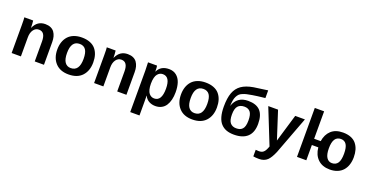

<svg xmlns="http://www.w3.org/2000/svg" viewBox="-33 -1599 5148 2673"><g transform="rotate(20 2540.5 -262.5)"><path d="M548.8 0H412.1V-295.9Q412.1 -436 317.9 -436Q268.1 -436 237.5 -393.8Q207 -351.6 207 -283.2V0H69.8V-410.2Q69.8 -506.3 65.9 -527.8H196.8Q203.1 -478.5 203.1 -422.9H205.1Q232.4 -482.9 274.4 -511Q316.4 -539.1 375 -539.1Q421.4 -539.1 455.6 -523.7Q489.7 -508.3 509.8 -480Q529.8 -451.7 539.3 -415.8Q548.8 -379.9 548.8 -335Z M1182.6 -265.1Q1182.6 -140.1 1113.5 -65.2Q1044.4 9.8 914.1 9.8Q788.1 9.8 719 -65.2Q649.9 -140.1 649.9 -265.1Q649.9 -324.7 666.5 -374.3Q683.1 -423.8 715.6 -460.4Q748 -497.1 799.6 -517.6Q851.1 -538.1 917 -538.1Q986.3 -538.1 1038.1 -517.8Q1089.8 -497.6 1121.1 -460.4Q1152.3 -423.3 1167.5 -374.5Q1182.6 -325.7 1182.6 -265.1ZM1039.1 -265.1Q1039.1 -357.4 1009 -400.6Q979 -443.8 918.9 -443.8Q793.9 -443.8 793.9 -265.1Q793.9 -172.9 825.2 -128.4Q856.4 -84 912.6 -84Q1039.1 -84 1039.1 -265.1Z M1770.5 0H1633.8V-295.9Q1633.8 -436 1539.6 -436Q1489.7 -436 1459.2 -393.8Q1428.7 -351.6 1428.7 -283.2V0H1291.5V-410.2Q1291.5 -506.3 1287.6 -527.8H1418.5Q1424.8 -478.5 1424.8 -422.9H1426.8Q1454.1 -482.9 1496.1 -511Q1538.1 -539.1 1596.7 -539.1Q1643.1 -539.1 1677.2 -523.7Q1711.4 -508.3 1731.4 -480Q1751.5 -451.7 1761 -415.8Q1770.5 -379.9 1770.5 -335Z M2402.3 -267.1Q2402.3 -206.1 2390.1 -156.2Q2377.9 -106.4 2353.8 -68.8Q2329.6 -31.2 2290.3 -10.7Q2251 9.8 2199.7 9.8Q2148.4 9.8 2106.4 -12.7Q2064.5 -35.2 2039.6 -84H2036.6Q2039.6 -78.1 2039.6 4.9V208H1902.3V-407.2Q1902.3 -436 1898.4 -527.8H2031.7Q2037.6 -510.3 2037.6 -441.9H2039.6Q2085.4 -540 2208.5 -540Q2273.4 -540 2317.9 -504.2Q2362.3 -468.3 2382.3 -408Q2402.3 -347.7 2402.3 -267.1ZM2259.3 -267.1Q2259.3 -443.8 2150.4 -443.8Q2127.9 -443.8 2109.1 -435.1Q2090.3 -426.3 2073.5 -406.7Q2056.6 -387.2 2047.1 -350.6Q2037.6 -314 2037.6 -263.2Q2037.6 -213.4 2047.1 -177Q2056.6 -140.6 2073 -121.1Q2089.4 -101.6 2108.4 -92.8Q2127.4 -84 2149.4 -84Q2259.3 -84 2259.3 -267.1Z M3015.1 -265.1Q3015.1 -140.1 2946 -65.2Q2877 9.8 2746.6 9.8Q2620.6 9.8 2551.5 -65.2Q2482.4 -140.1 2482.4 -265.1Q2482.4 -324.7 2499 -374.3Q2515.6 -423.8 2548.1 -460.4Q2580.6 -497.1 2632.1 -517.6Q2683.6 -538.1 2749.5 -538.1Q2818.8 -538.1 2870.6 -517.8Q2922.4 -497.6 2953.6 -460.4Q2984.9 -423.3 3000 -374.5Q3015.1 -325.7 3015.1 -265.1ZM2871.6 -265.1Q2871.6 -357.4 2841.6 -400.6Q2811.5 -443.8 2751.5 -443.8Q2626.5 -443.8 2626.5 -265.1Q2626.5 -172.9 2657.7 -128.4Q2689 -84 2745.1 -84Q2871.6 -84 2871.6 -265.1Z M3489.3 -245.1Q3489.3 -334 3459.2 -370.6Q3429.2 -407.2 3372.1 -407.2Q3310.1 -407.2 3277.1 -370.4Q3244.1 -333.5 3244.1 -245.1Q3244.1 -157.2 3276.1 -120.6Q3308.1 -84 3364.3 -84Q3394.5 -84 3416.3 -91.6Q3438 -99.1 3455.1 -116.9Q3472.2 -134.8 3480.7 -166.7Q3489.3 -198.7 3489.3 -245.1ZM3394 -501Q3516.1 -501 3574.2 -438Q3632.3 -375 3632.3 -246.1Q3632.3 -118.7 3563.7 -54.4Q3495.1 9.8 3364.3 9.8Q3300.3 9.8 3252.4 -7.6Q3204.6 -24.9 3169.9 -62.5Q3135.3 -100.1 3117.7 -162.1Q3100.1 -224.1 3100.1 -311Q3100.1 -437 3129.4 -515.9Q3158.7 -594.7 3222.9 -639.9Q3287.1 -685.1 3397 -704.1Q3503.4 -720.7 3604 -732.9V-619.1Q3481 -606 3418 -595.2Q3370.1 -587.4 3340.1 -580.3Q3310.1 -573.2 3281.2 -561Q3252.4 -548.8 3236.3 -532.7Q3220.2 -516.6 3207 -490.7Q3193.8 -464.8 3188 -430.7Q3182.1 -396.5 3180.2 -348.1Q3230.5 -501 3394 -501Z M3824.7 -527.8 3957 -118.2 4079.1 -527.8H4222.7L4013.7 27.8Q3973.6 124 3931.6 164.1Q3884.8 208 3810.1 208Q3758.3 208 3723.6 201.2V104Q3749 106.9 3770 106.9Q3812 106.9 3835 87.9Q3859.9 68.8 3879.9 18.1L3888.7 -4.9L3679.7 -527.8Z M4898.4 -265.1Q4898.4 -357.4 4870.8 -400.6Q4843.3 -443.8 4788.6 -443.8Q4673.3 -443.8 4673.3 -265.1Q4673.3 -173.3 4702.4 -128.7Q4731.4 -84 4782.7 -84Q4840.3 -84 4869.4 -127.4Q4898.4 -170.9 4898.4 -265.1ZM4435.5 -725.1V-318.8H4532.7Q4547.9 -420.4 4611.6 -479.2Q4675.3 -538.1 4786.6 -538.1Q4854 -538.1 4904.1 -517.8Q4954.1 -497.6 4983.9 -460.2Q5013.7 -422.9 5028.1 -374.3Q5042.5 -325.7 5042.5 -265.1Q5042.5 -204.1 5026.1 -154.1Q5009.8 -104 4978 -67.4Q4946.3 -30.8 4896.7 -10.5Q4847.2 9.8 4783.7 9.8Q4672.9 9.8 4606.9 -54Q4541 -117.7 4530.8 -226.1H4435.5V0H4297.4V-725.1Z"/></g></svg>

Font: Libra Sans Modern
Style: Bold
Weight: 700
Foundry: Stefan Peev, Context Ltd
Version: Version 1.000